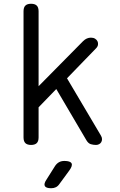

<svg xmlns="http://www.w3.org/2000/svg" viewBox="-20 -760 640 1020"><path d="M185 -30Q185 -9 175 0.5Q165 10 145 10Q125 10 115 0.5Q105 -9 105 -30V-700Q105 -721 115 -730.5Q125 -740 145 -740Q165 -740 175 -730.5Q185 -721 185 -700V-302L421 -541Q431 -551 441.5 -555.5Q452 -560 463 -560Q476 -560 485 -554.5Q494 -549 498 -540.5Q502 -532 500.5 -522Q499 -512 490 -503L336 -344L516 -40Q522 -30 522 -21Q522 -12 518 -5Q514 2 506.5 6Q499 10 490 10Q476 10 462.5 6Q449 2 439 -15L279 -287L185 -190ZM227 194 273 121Q282 108 294 101.5Q306 95 322 95Q353 95 360 107.5Q367 120 348 146L296 217Q288 229 277 234.5Q266 240 252 240Q224 240 218 228Q212 216 227 194Z"/></svg>

Font: Maple Mono NL Light
Style: Regular
Weight: 300
Monospace: yes
Designer: subframe7536
Version: Version 7.000